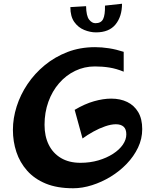

<svg xmlns="http://www.w3.org/2000/svg" viewBox="-20 -1006 828 1026"><path d="M371 0Q285 0 224.5 -25Q164 -50 125 -94Q86 -138 67.5 -194Q49 -250 49 -312Q49 -374 69 -437Q89 -500 127 -556.5Q165 -613 219 -657.5Q273 -702 340.5 -728Q408 -754 488 -754Q524 -754 562.5 -748Q601 -742 641 -729V-623Q602 -639 565 -645Q528 -651 487 -651Q431 -651 382 -627.5Q333 -604 296 -561.5Q259 -519 238.5 -462Q218 -405 218 -339Q218 -278 240.5 -232.5Q263 -187 306 -161.5Q349 -136 410 -136Q461 -136 505.5 -149Q550 -162 584 -184Q618 -206 636.5 -233Q655 -260 655 -288Q655 -316 640.5 -329Q626 -342 599 -342Q574 -342 542 -331Q510 -320 478.5 -302.5Q447 -285 421 -266L379 -419Q433 -451 482.5 -465Q532 -479 574 -479Q623 -479 660 -461Q697 -443 718.5 -407Q740 -371 740 -316Q740 -264 717.5 -217Q695 -170 657 -130.5Q619 -91 571.5 -62Q524 -33 472 -16.5Q420 0 371 0ZM493 -833Q462 -833 430 -846Q398 -859 377 -888.5Q356 -918 356 -968L440 -973Q441 -921 456 -901.5Q471 -882 490 -882Q520 -882 531 -904Q542 -926 541 -976L632 -986Q632 -918 597.5 -875.5Q563 -833 493 -833Z"/></svg>

Font: Marhey Medium
Style: Regular
Weight: 500
Designer: Nur Syamsi & Bustanul Arifin
Foundry: Namelatype
Version: Version 1.000